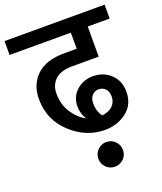

<svg xmlns="http://www.w3.org/2000/svg" viewBox="-177 -756 912 1078"><g transform="rotate(-20 279.0 -216.5)"><path d="M288 -391Q220 -391 186.5 -359.5Q153 -328 153 -277Q153 -211 185 -162Q217 -113 263 -89Q239 -125 239 -168Q239 -226 279.5 -262.5Q320 -299 378 -299Q441 -299 483.5 -258.5Q526 -218 526 -154Q526 -77 470.5 -34.5Q415 8 341 8Q229 8 139.5 -74.5Q50 -157 50 -281Q50 -368 106 -421.5Q162 -475 273 -475H346V-571H-20V-654H578V-571H447V-391ZM328 -154Q328 -108 353 -74Q394 -79 416.5 -101Q439 -123 439 -156Q439 -186 423 -202.5Q407 -219 383 -219Q359 -219 343.5 -201.5Q328 -184 328 -154ZM322 74Q353 74 374.5 95.5Q396 117 396 148Q396 178 374.5 199.5Q353 221 322 221Q292 221 270.5 199.5Q249 178 249 148Q249 117 270.5 95.5Q292 74 322 74Z"/></g></svg>

Font: Martel Sans DemiBold
Style: Regular
Weight: 600
Designer: Dan Reynolds and Mathieu Réguer
Foundry: Dan Reynolds and Mathieu Réguer
Version: Version 1.001;PS 001.001;hotconv 1.0.70;makeotf.lib2.5.58329